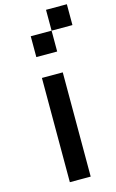

<svg xmlns="http://www.w3.org/2000/svg" viewBox="-148 -1056 670 1112"><g transform="rotate(-15 187.5 -500.0)"><path d="M125 -750V-875H250V-1000H375V-875H250V-750ZM125 0V-625H250V0Z"/></g></svg>

Font: Silkscreen
Style: Regular
Weight: 400
Designer: Jason Kottke
Foundry: Jason Kottke
Version: Version 1.001; ttfautohint (v1.8.4.7-5d5b)